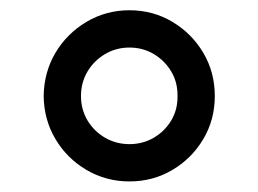

<svg xmlns="http://www.w3.org/2000/svg" viewBox="-20 -753 494 367"><path d="M227.5 -406.2Q182.6 -406.2 145.3 -428.2Q107.9 -450.2 85.9 -487.3Q64 -524.4 63.5 -569.3Q64 -614.7 85.9 -651.9Q107.9 -689 145.3 -711.2Q182.6 -733.4 227.5 -733.4Q272.5 -733.4 309.6 -711.2Q346.7 -689 368.7 -651.9Q390.6 -614.7 390.6 -569.3Q390.6 -524.4 368.7 -487.3Q346.7 -450.2 309.6 -428.2Q272.5 -406.2 227.5 -406.2ZM227.5 -477.5Q252.9 -477.5 273.9 -489.7Q294.9 -502 307.4 -522.9Q319.8 -543.9 319.3 -569.3Q319.8 -595.2 307.4 -616.2Q294.9 -637.2 273.9 -649.7Q252.9 -662.1 227.5 -662.1Q202.1 -662.1 180.9 -649.7Q159.7 -637.2 147.2 -616.2Q134.8 -595.2 134.8 -569.3Q134.8 -543.9 147.2 -522.9Q159.7 -502 180.9 -489.7Q202.1 -477.5 227.5 -477.5Z"/></svg>

Font: GitLab Sans
Style: Regular
Weight: 400
Designer: Rasmus Andersson
Foundry: Modifications by GitLab B.V., manufactured by rsms
Version: Version 4.000;git-c8fb6b7